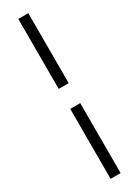

<svg xmlns="http://www.w3.org/2000/svg" viewBox="-216 -791 602 832"><g transform="rotate(-30 85.0 -375.0)"><path d="M60 -425V-775H110V-425ZM60 25V-325H110V25Z"/></g></svg>

Font: Beorc Gothic
Style: Regular
Weight: 400
Version: Version 001.001